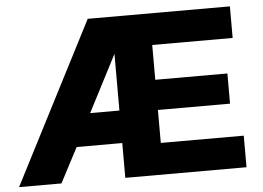

<svg xmlns="http://www.w3.org/2000/svg" viewBox="-66 -765 1139 830"><g transform="rotate(-5 503.5 -349.5)"><path d="M960 -699V-562H611V-411H924V-280H611V-137H971V0H445V-151H247L168 0H-16L343 -699ZM445 -292V-538L318 -292Z"/></g></svg>

Font: Montserrat Alternates
Style: Bold
Weight: 700
Version: Version 2.001